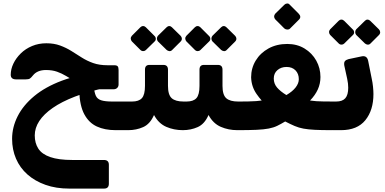

<svg xmlns="http://www.w3.org/2000/svg" viewBox="-20 -758 2261 1127"><path d="M387 349Q309 349 247 327Q185 305 141 266Q97 227 74 173.5Q51 120 51 57Q51 -11 83.5 -75.5Q116 -140 181 -194Q246 -248 343.5 -284.5Q441 -321 571 -333L602 -243Q498 -221 420 -191Q342 -161 289.5 -124.5Q237 -88 210.5 -47.5Q184 -7 184 37Q184 82 205 114.5Q226 147 275 164Q324 181 404 181H590Q619 181 619 209V320Q619 349 591 349ZM659 6Q595 6 548.5 -15.5Q502 -37 475 -87Q448 -137 445 -224L531 -248Q534 -215 542.5 -196Q551 -177 573.5 -169.5Q596 -162 639 -162H747Q754 -162 758.5 -158Q763 -154 763 -147V-23Q764 6 734 6ZM550 -234V-250Q506 -250 473.5 -259.5Q441 -269 416 -283.5Q391 -298 367 -312.5Q343 -327 315 -337Q287 -347 250 -347Q224 -347 205 -339Q186 -331 174 -316Q163 -302 155.5 -297Q148 -292 130 -292H75Q43 -292 43 -319Q43 -352 58.5 -384.5Q74 -417 102 -444.5Q130 -472 168.5 -488Q207 -504 252 -504Q297 -504 332.5 -491Q368 -478 398.5 -459Q429 -440 459.5 -420.5Q490 -401 526.5 -388Q563 -375 612 -375H650Q666 -375 671 -368.5Q676 -362 676 -347V-262Q676 -250 668 -242Q660 -234 647 -234Z M733 6Q718 6 718 -9V-132Q718 -162 748 -162H755Q795 -162 813 -182Q831 -202 831 -254V-349Q831 -377 857 -377H939Q966 -377 966 -349V-254Q966 -201 988 -181.5Q1010 -162 1058 -162H1068Q1083 -162 1083 -147V-24Q1083 6 1053 6Q1001 6 956 -13.5Q911 -33 884 -83Q861 -30 820.5 -12Q780 6 733 6ZM836 -464Q830 -458 820.5 -458Q811 -458 804 -465L754 -515Q748 -522 747.5 -531Q747 -540 754 -548L804 -598Q811 -605 820 -605Q829 -605 836 -598L886 -548Q894 -541 894.5 -531Q895 -521 887 -514ZM990 -464Q983 -457 974 -458Q965 -459 958 -465L907 -515Q901 -522 901 -531.5Q901 -541 907 -548L958 -598Q965 -605 973.5 -605Q982 -605 989 -598L1040 -548Q1047 -541 1047.5 -531.5Q1048 -522 1040 -514Z M1053 6Q1038 6 1038 -9V-132Q1038 -162 1068 -162H1075Q1115 -162 1133 -182Q1151 -202 1151 -254V-349Q1151 -377 1177 -377H1259Q1286 -377 1286 -349V-254Q1286 -201 1308 -181.5Q1330 -162 1378 -162H1388Q1403 -162 1403 -147V-24Q1403 6 1373 6Q1321 6 1276 -13.5Q1231 -33 1204 -83Q1181 -30 1140.5 -12Q1100 6 1053 6ZM1156 -464Q1150 -458 1140.5 -458Q1131 -458 1124 -465L1074 -515Q1068 -522 1067.5 -531Q1067 -540 1074 -548L1124 -598Q1131 -605 1140 -605Q1149 -605 1156 -598L1206 -548Q1214 -541 1214.5 -531Q1215 -521 1207 -514ZM1310 -464Q1303 -457 1294 -458Q1285 -459 1278 -465L1227 -515Q1221 -522 1221 -531.5Q1221 -541 1227 -548L1278 -598Q1285 -605 1293.5 -605Q1302 -605 1309 -598L1360 -548Q1367 -541 1367.5 -531.5Q1368 -522 1360 -514Z M1376 6Q1358 6 1358 -13V-139Q1358 -150 1365 -156Q1372 -162 1382 -162Q1410 -162 1436 -162.5Q1462 -163 1483.5 -164.5Q1505 -166 1516 -168Q1500 -186 1485.5 -207Q1471 -228 1463 -252Q1455 -276 1454 -304Q1454 -358 1481 -402.5Q1508 -447 1556 -473.5Q1604 -500 1666 -500Q1724 -500 1768 -473Q1812 -446 1836.5 -402Q1861 -358 1861 -306Q1861 -267 1845.5 -233Q1830 -199 1800 -168Q1820 -165 1837 -164Q1854 -163 1878 -162.5Q1902 -162 1943 -162Q1950 -162 1955.5 -157Q1961 -152 1961 -144V-29Q1961 6 1924 6Q1866 6 1827.5 4Q1789 2 1761.5 -3Q1734 -8 1709.5 -18.5Q1685 -29 1654 -45Q1629 -30 1607.5 -19.5Q1586 -9 1557.5 -3.5Q1529 2 1486 4Q1443 6 1376 6ZM1661 -200Q1697 -221 1715.5 -245Q1734 -269 1734 -293Q1734 -325 1714.5 -345Q1695 -365 1662 -365Q1630 -365 1608.5 -346.5Q1587 -328 1587 -297Q1587 -267 1606 -244.5Q1625 -222 1661 -200ZM1682 -590Q1676 -584 1666 -584.5Q1656 -585 1649 -591L1596 -644Q1589 -652 1589 -661Q1589 -670 1596 -678L1649 -730Q1656 -737 1665.5 -737.5Q1675 -738 1681 -730L1733 -678Q1751 -659 1735 -643Z M1932 6Q1924 6 1920 1Q1916 -4 1916 -11V-136Q1916 -150 1924 -156Q1932 -162 1946 -162H1953Q1990 -162 2007 -181.5Q2024 -201 2024 -243Q2024 -255 2022.5 -268Q2021 -281 2018 -295L2001 -373Q1998 -391 2004.5 -399Q2011 -407 2026 -411L2102 -427Q2134 -434 2141 -401L2162 -296Q2167 -274 2169.5 -249Q2172 -224 2172 -206Q2172 -111 2124.5 -52.5Q2077 6 1982 6ZM2000 -502Q1994 -496 1984.5 -496Q1975 -496 1968 -503L1918 -553Q1912 -560 1911.5 -569Q1911 -578 1918 -586L1968 -636Q1975 -643 1984 -643Q1993 -643 2000 -636L2050 -586Q2058 -579 2058.5 -569Q2059 -559 2051 -552ZM2154 -502Q2147 -495 2138 -496Q2129 -497 2122 -503L2071 -553Q2065 -560 2065 -569.5Q2065 -579 2071 -586L2122 -636Q2129 -643 2137.5 -643Q2146 -643 2153 -636L2204 -586Q2211 -579 2211.5 -569.5Q2212 -560 2204 -552Z"/></svg>

Font: Rubik
Style: Bold Italic
Weight: 700
Italic angle: -12°
Designer: Hubert and Fischer
Foundry: Hubert and Fischer
Version: Version 2.300;gftools[0.9.30]